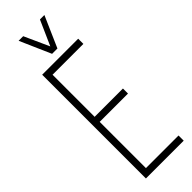

<svg xmlns="http://www.w3.org/2000/svg" viewBox="-297 -905 916 916"><g transform="rotate(-45 160.5 -447.0)"><path d="M51 0V-700H294V-665H86V-381H277V-347H86V-35H306V0ZM260 -894 191 -737H155L86 -894H117L174 -768L230 -894Z"/></g></svg>

Font: Georama Condensed ExtraLight
Style: Regular
Weight: 200
Width: 3
Designer: Jean-Baptiste Levee
Foundry: Production Type
Version: Version 1.000